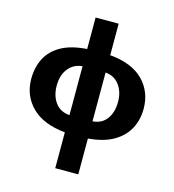

<svg xmlns="http://www.w3.org/2000/svg" viewBox="-140 -875 1113 1231"><g transform="rotate(15 417.0 -260.0)"><path d="M341 240V2Q195 -12 119.5 -87.5Q44 -163 44 -274Q44 -351 75 -411Q106 -471 171.5 -507.5Q237 -544 341 -551V-760H494V-551Q641 -538 715.5 -462.5Q790 -387 790 -274Q790 -200 758 -140.5Q726 -81 660.5 -43.5Q595 -6 494 2V240ZM341 -112V-437Q282 -431 247.5 -387.5Q213 -344 213 -274Q213 -207 246 -162Q279 -117 341 -112ZM494 -112Q556 -117 588 -161.5Q620 -206 620 -274Q620 -341 586.5 -386Q553 -431 494 -436Z"/></g></svg>

Font: Noto Sans ExtraBold
Style: Regular
Weight: 800
Designer: Monotype Design Team
Foundry: Monotype Imaging Inc.
Version: Version 2.007